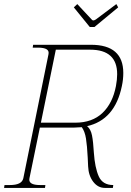

<svg xmlns="http://www.w3.org/2000/svg" viewBox="-30 -919 639 939"><path d="M409 -787 331 -883 348 -899 418 -824Q421 -819 427 -819Q431 -819 439 -824L539 -899L548 -883L432 -787ZM396 -302Q414 -287 420 -256.5Q426 -226 429 -173Q434 -99 453 -56.5Q472 -14 524 -14L522 0H483Q449 0 426 -30Q403 -60 401 -105Q399 -133 399 -148Q396 -207 390.5 -241.5Q385 -276 370 -297Q346 -295 332 -295H165L114 -47Q107 -14 166 -14H192L190 0H-10L-8 -14H18Q47 -14 63.5 -22Q80 -30 84 -47L207 -653Q211 -670 198 -678Q185 -686 156 -686H130L132 -700H415Q573 -700 573 -562Q573 -530 566 -498Q532 -333 396 -302ZM537 -498Q543 -530 543 -556Q543 -676 411 -676H243L170 -319H338Q421 -319 471 -366.5Q521 -414 537 -498Z"/></svg>

Font: Taviraj Thin
Style: Italic
Weight: 250
Italic angle: -12°
Designer: Katatrad Team
Foundry: CadsonDemak
Version: Version 1.001